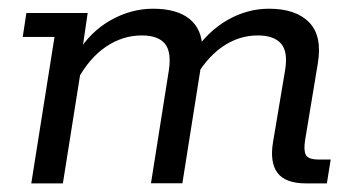

<svg xmlns="http://www.w3.org/2000/svg" viewBox="-20 -427 829 447"><path d="M52.8 0 106.9 -341H32.9L41.4 -396.7H184.1L167.9 -285.6L160.3 -304Q191.1 -354 238.3 -380.3Q285.5 -406.7 336.3 -406.7Q392.1 -406.7 421.3 -382.8Q450.5 -358.9 451 -314.6L430.3 -304Q463.5 -354 509.5 -380.3Q555.5 -406.7 606.3 -406.7Q668.8 -406.7 699.8 -374.9Q730.8 -343.2 719.8 -278.6L690.5 -101.9Q686.5 -77.6 691.9 -66.6Q697.3 -55.6 722.4 -55.6H749.9L741 0H693.2Q644.4 0 626.1 -24.5Q607.8 -49 615.6 -95.8L643.7 -263.3Q650.9 -306.5 634.3 -325.5Q617.8 -344.5 580 -344.5Q535 -344.5 496.2 -317.1Q457.4 -289.6 428.9 -235.9L450 -286.7L404.6 -0.4H331.5L373.1 -263.3Q379.6 -306.5 363.7 -325.5Q347.8 -344.5 310 -344.5Q265.6 -344.5 226.8 -318.3Q188 -292.1 160.1 -240.8L171.4 -283.4L126.4 0Z"/></svg>

Font: Rokkitt SemiBold
Style: Italic
Weight: 600
Italic angle: -9°
Designer: Vernon Adams
Foundry: Vernon Adams
Version: Version 3.103